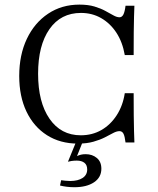

<svg xmlns="http://www.w3.org/2000/svg" viewBox="-20 -602 675 820"><path d="M312.9 11.3Q237.1 11.3 180.6 -24.6Q124.2 -60.5 93.1 -125.4Q62.1 -190.3 62.1 -277.4Q62.1 -367.7 94.8 -436.3Q127.4 -504.8 185.5 -543.5Q243.5 -582.3 319.4 -582.3Q356.5 -582.3 383.5 -574.2Q410.5 -566.1 430.2 -555.2Q450 -544.4 464.5 -536.3Q479 -528.2 490.3 -528.2Q500.8 -528.2 506.9 -539.9Q512.9 -551.6 516.1 -577.4H554Q553.2 -556.5 552.4 -529.8Q551.6 -503.2 551.2 -464.5Q550.8 -425.8 550.8 -366.9H512.9Q503.2 -422.6 477 -462.5Q450.8 -502.4 412.1 -524.6Q373.4 -546.8 325.8 -546.8Q239.5 -546.8 191.1 -477.4Q142.7 -408.1 142.7 -287.1Q142.7 -165.3 191.5 -94.8Q240.3 -24.2 325 -24.2Q374.2 -24.2 413.3 -46.8Q452.4 -69.4 478.6 -110.1Q504.8 -150.8 512.9 -204H550.8Q550.8 -147.6 551.2 -108.9Q551.6 -70.2 552.4 -42.7Q553.2 -15.3 554 6.5H516.1Q512.9 -20.2 507.3 -31Q501.6 -41.9 490.3 -41.9Q478.2 -41.9 463.3 -33.9Q448.4 -25.8 427.8 -15.3Q407.3 -4.8 379 3.2Q350.8 11.3 312.9 11.3ZM297.6 197.6Q281.5 197.6 264.9 195.6Q248.4 193.5 236.3 190.3L241.1 167.7Q247.6 168.5 258.9 169.8Q270.2 171 279.8 171Q312.9 171 332.7 158.1Q352.4 145.2 352.4 121.8Q352.4 102.4 340.3 93.1Q328.2 83.9 308.1 83.9Q296 83.9 285.5 85.5Q275 87.1 270.2 88.7L306.5 0H334.7L308.9 64.5Q317.7 60.5 326.2 58.5Q334.7 56.5 346 56.5Q374.2 56.5 393.5 72.6Q412.9 88.7 412.9 118.5Q412.9 155.6 381.5 176.6Q350 197.6 297.6 197.6Z"/></svg>

Font: Playfair 9pt Light
Style: Regular
Weight: 300
Designer: Claus Eggers Sørensen
Foundry: Claus Eggers Sørensen
Version: Version 2.001;gftools[0.9.30]